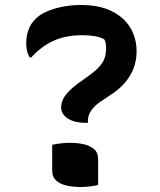

<svg xmlns="http://www.w3.org/2000/svg" viewBox="-20 -740 640 769"><path d="M373 1Q356 5 337.5 7Q319 9 302 9Q274 9 248 3.5Q222 -2 205.5 -16.5Q189 -31 189 -58V-160Q206 -164 224.5 -166Q243 -168 259 -168Q289 -168 314.5 -162.5Q340 -157 356.5 -143Q373 -129 373 -101ZM305 -720Q363 -720 404.5 -705Q446 -690 473.5 -664Q501 -638 514 -605Q527 -572 527 -537V-533Q527 -500 516 -469Q505 -438 481 -409.5Q457 -381 417 -356L390 -338Q367 -323 354.5 -309Q342 -295 337 -282Q332 -269 332 -253V-248H325Q292 -248 269.5 -256.5Q247 -265 236 -279Q225 -293 225 -307V-311Q225 -327 233 -343.5Q241 -360 260.5 -379Q280 -398 314 -421L336 -437Q365 -458 380 -475.5Q395 -493 400 -510.5Q405 -528 405 -546Q405 -557 403.5 -566Q402 -575 398 -582Q383 -591 360.5 -595Q338 -599 310 -599Q242 -599 193 -576Q144 -553 105 -510H99Q92 -522 88.5 -535Q85 -548 85 -566Q85 -596 94.5 -621.5Q104 -647 123 -665Q140 -682 167.5 -694Q195 -706 230 -713Q265 -720 305 -720Z"/></svg>

Font: Recursive Monospace Casual SemiBold
Style: Regular
Weight: 600
Version: Version 1.047